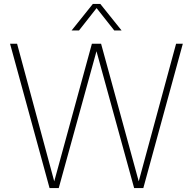

<svg xmlns="http://www.w3.org/2000/svg" viewBox="-20 -964 988 984"><path d="M234 0 31.5 -740H67.5L258 -34.5L451 -740H498L691 -34.5L882.5 -740H917L714.5 0H667.5L474.5 -701.5L281 0ZM347 -808 456 -944H494L603 -808H565.5L475 -922.5L385 -808Z"/></svg>

Font: Encode Sans SemiCondensed SemiCondensed Thin
Style: Regular
Weight: 100
Width: 4
Designer: Multiple Designers
Foundry: Impallari Type
Version: Version 3.000; ttfautohint (v1.8.3) -l 8 -r 50 -G 200 -x 14 